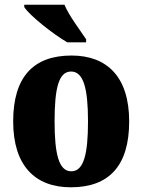

<svg xmlns="http://www.w3.org/2000/svg" viewBox="-20 -786 605 816"><path d="M266 -606H346V-619C321 -657 272 -721 254 -766H83V-756C105 -721 204 -642 266 -606ZM281 10C444 10 529 -82 529 -270C529 -458 436 -550 284 -550C121 -550 36 -458 36 -270C36 -82 129 10 281 10ZM283 -58C230 -58 212 -131 212 -270C212 -410 229 -482 282 -482C335 -482 354 -410 354 -270C354 -131 336 -58 283 -58Z"/></svg>

Font: Noto Serif Armenian Condensed Black
Style: Regular
Weight: 900
Width: 3
Designer: Monotype Design Team
Foundry: Monotype Imaging Inc.
Version: Version 2.008